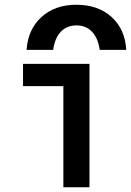

<svg xmlns="http://www.w3.org/2000/svg" viewBox="-20 -789 552 809"><path d="M302 -769Q393 -769 450 -717.5Q507 -666 512 -579H400Q393 -629 367.5 -655.5Q342 -682 302 -682Q262 -682 236.5 -655.5Q211 -629 204 -579H92Q98 -666 155 -717.5Q212 -769 302 -769ZM247 0V-426H77V-520H357V0Z"/></svg>

Font: M PLUS 1 Code Medium
Style: Regular
Weight: 500
Designer: Coji Morishita
Foundry: UNDERFOREST DESIGN
Version: Version 1.002